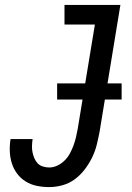

<svg xmlns="http://www.w3.org/2000/svg" viewBox="-20 -755 540 783"><path d="M181 8Q155 8 130.5 3Q106 -2 85.5 -14.5Q65 -27 50.5 -46Q36 -65 28.5 -88.5Q21 -112 20 -137Q19 -162 23 -188H113Q111 -174 110.5 -160.5Q110 -147 112.5 -134.5Q115 -122 120 -110Q125 -98 133.5 -89Q142 -80 155 -76Q168 -72 181 -72Q198 -72 214.5 -80Q231 -88 244 -101Q257 -114 265.5 -130Q274 -146 280 -162.5Q286 -179 290 -196Q294 -213 297 -230L367 -655H243V-735H471L386 -217Q381 -191 374.5 -164.5Q368 -138 355.5 -112.5Q343 -87 325.5 -64Q308 -41 285 -24Q262 -7 234.5 0.5Q207 8 181 8ZM213 -349V-415H476V-349Z"/></svg>

Font: Iosevka Curly Slab Medium
Style: Italic
Weight: 500
Italic angle: -9°
Monospace: yes
Designer: Belleve Invis
Foundry: Belleve Invis
Version: Version 22.1.2; ttfautohint (v1.8.4)